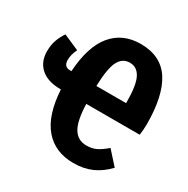

<svg xmlns="http://www.w3.org/2000/svg" viewBox="-172 -856 998 1018"><g transform="rotate(30 327.0 -347.0)"><path d="M639 -290H312Q315 -188 342 -143.5Q369 -99 422 -99Q458 -99 484 -112.5Q510 -126 540 -152L612 -72Q569 -27 520 -5.5Q471 16 409 16Q296 16 231 -60Q166 -136 157 -289H155Q76 -289 34 -326.5Q-8 -364 -8 -428Q-8 -466 2.5 -496Q13 -526 32 -554L128 -512Q110 -476 110 -443Q110 -401 148 -401H157Q167 -557 231 -633.5Q295 -710 404 -710Q528 -710 586 -620.5Q644 -531 644 -357Q644 -323 639 -290ZM493 -399Q493 -508 470.5 -551.5Q448 -595 404 -595Q359 -595 336.5 -551.5Q314 -508 311 -399Z"/></g></svg>

Font: Fira Sans Extra Condensed
Style: Bold
Weight: 700
Width: 1
Designer: Carrois Corporate & Edenspiekermann AG
Foundry: Carrois Corporate GbR & Edenspiekermann AG
Version: Version 4.203